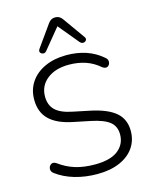

<svg xmlns="http://www.w3.org/2000/svg" viewBox="-137 -1031 883 1126"><g transform="rotate(-15 304.0 -468.0)"><path d="M313 8Q240 8 176.5 -10.5Q113 -29 66 -64Q49 -76 50 -93Q51 -110 64.5 -119Q78 -128 96 -116Q142 -82 194 -66Q246 -50 313 -50Q407 -50 453.5 -86.5Q500 -123 500 -183Q500 -232 466 -259.5Q432 -287 354 -303L252 -324Q158 -343 112 -388Q66 -433 66 -509Q66 -570 97.5 -616Q129 -662 185.5 -687.5Q242 -713 315 -713Q379 -713 433.5 -695Q488 -677 532 -639Q548 -627 547 -610.5Q546 -594 533.5 -585.5Q521 -577 502 -589Q462 -624 415.5 -639.5Q369 -655 315 -655Q232 -655 182 -615Q132 -575 132 -510Q132 -458 163.5 -427.5Q195 -397 266 -383L367 -362Q468 -341 517 -299.5Q566 -258 566 -186Q566 -129 535.5 -85Q505 -41 448 -16.5Q391 8 313 8ZM208 -767Q199 -756 187.5 -757.5Q176 -759 170.5 -768Q165 -777 173 -789L267 -921Q283 -944 309 -944Q336 -944 352 -921L446 -789Q455 -777 449.5 -768Q444 -759 432.5 -757.5Q421 -756 411 -767L309 -890Z"/></g></svg>

Font: Chiron GoRound TC L
Style: Regular
Weight: 300
Designer: Ryoko NISHIZUKA 西塚涼子 (kana, bopomofo & ideographs); Paul D. Hunt (Latin, Greek & Cyrillic); Sandoll Communications 산돌커뮤니
Foundry: Adobe
Version: Version 1.000;hotconv 1.1.1;makeotfexe 2.6.0